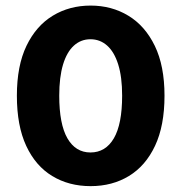

<svg xmlns="http://www.w3.org/2000/svg" viewBox="-20 -642 640 678"><path d="M300.1 15.3Q223.3 15.3 164.5 -20.4Q105.6 -56 72.6 -126.9Q39.6 -197.8 39.6 -304Q39.6 -409.9 73.6 -480.4Q107.6 -550.9 166.5 -586.6Q225.4 -622.3 300.1 -622.3Q374.3 -622.3 433.3 -586.5Q492.4 -550.7 526.7 -480Q560.9 -409.4 560.9 -304Q560.9 -198 527.5 -127.1Q494.1 -56.2 435.3 -20.5Q376.4 15.3 300.1 15.3ZM299.4 -103.6Q352.8 -103.6 382.1 -153.7Q411.3 -203.8 411.3 -304Q411.3 -370.2 397.4 -414.4Q383.5 -458.7 358.4 -481Q333.2 -503.4 299.4 -503.4Q265.7 -503.4 240.9 -480.9Q216 -458.4 202.6 -414.1Q189.2 -369.7 189.2 -304Q189.2 -203.8 218 -153.7Q246.9 -103.6 299.4 -103.6Z"/></svg>

Font: Baloo Paaji 2
Style: Regular
Weight: 400
Designer: Shuchita Grover, Noopur Datye and Ek Type
Foundry: Ek Type
Version: Version 1.700